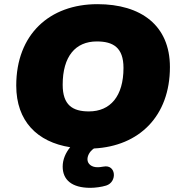

<svg xmlns="http://www.w3.org/2000/svg" viewBox="-20 -702 860 922"><path d="M407 -167C329 -167 281 -197 281 -295C281 -431 342 -503 445 -503C523 -503 573 -474 573 -376C573 -240 510 -167 407 -167ZM414 200C436 200 468 196 490 189C544 172 538 86 477 98C462 101 454 101 447 101C421 101 400 86 400 63C400 47 409 26 431 11C648 0 796 -144 796 -380C796 -580 657 -682 448 -682C218 -682 58 -537 58 -291C58 -120 159 -20 317 5C295 32 281 64 281 98C281 161 324 200 414 200Z"/></svg>

Font: SN Pro Black
Style: Italic
Weight: 900
Italic angle: -9°
Designer: Tobias Whetton
Foundry: Supernotes
Version: Version 1.001;Glyphs 3.2 (3249)